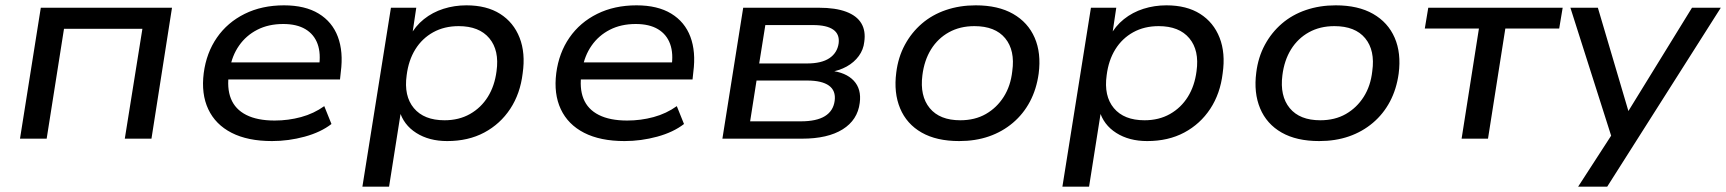

<svg xmlns="http://www.w3.org/2000/svg" viewBox="-20 -520 6473 720"><path d="M55 0 133 -491H625L548 0H448L514 -412H220L155 0Z M1000 9Q909 9 848.5 -22Q788 -53 761 -110.5Q734 -168 744 -246Q754 -322 793.5 -379Q833 -436 897.5 -468Q962 -500 1045 -500Q1124 -500 1175 -469Q1226 -438 1247 -382Q1268 -326 1258 -250L1255 -222H816L825 -286H1198L1176 -268Q1184 -319 1171 -355Q1158 -391 1125.5 -410.5Q1093 -430 1042 -430Q987 -430 945 -408.5Q903 -387 876.5 -349Q850 -311 842 -262L839 -247Q830 -190 846 -150Q862 -110 903.5 -89Q945 -68 1010 -68Q1061 -68 1109 -81Q1157 -94 1196 -122L1223 -55Q1183 -24 1122.5 -7.5Q1062 9 1000 9Z M1339 180 1446 -491H1541L1525 -384H1517Q1537 -422 1569.5 -448Q1602 -474 1643 -487Q1684 -500 1729 -500Q1805 -500 1855.5 -468Q1906 -436 1928.5 -378.5Q1951 -321 1940 -245Q1931 -169 1893.5 -112Q1856 -55 1796 -23Q1736 9 1657 9Q1589 9 1541 -21.5Q1493 -52 1478 -105H1484L1439 180ZM1647 -69Q1701 -69 1742.5 -92.5Q1784 -116 1809.5 -157Q1835 -198 1842 -253Q1853 -331 1815 -376.5Q1777 -422 1700 -422Q1646 -422 1604.5 -399Q1563 -376 1537.5 -335Q1512 -294 1505 -238Q1494 -160 1532 -114.5Q1570 -69 1647 -69Z M2322 9Q2231 9 2170.5 -22Q2110 -53 2083 -110.5Q2056 -168 2066 -246Q2076 -322 2115.5 -379Q2155 -436 2219.5 -468Q2284 -500 2367 -500Q2446 -500 2497 -469Q2548 -438 2569 -382Q2590 -326 2580 -250L2577 -222H2138L2147 -286H2520L2498 -268Q2506 -319 2493 -355Q2480 -391 2447.5 -410.5Q2415 -430 2364 -430Q2309 -430 2267 -408.5Q2225 -387 2198.5 -349Q2172 -311 2164 -262L2161 -247Q2152 -190 2168 -150Q2184 -110 2225.5 -89Q2267 -68 2332 -68Q2383 -68 2431 -81Q2479 -94 2518 -122L2545 -55Q2505 -24 2444.5 -7.5Q2384 9 2322 9Z M2689 0 2767 -491H3051Q3113 -491 3153 -476Q3193 -461 3210 -432.5Q3227 -404 3221 -363Q3218 -334 3200.5 -310Q3183 -286 3155 -270.5Q3127 -255 3090 -249L3093 -255Q3152 -249 3181.5 -217.5Q3211 -186 3204 -134Q3196 -70 3140 -35Q3084 0 2988 0ZM2793 -65H2983Q3042 -65 3073.5 -84.5Q3105 -104 3110 -142Q3115 -180 3088.5 -199Q3062 -218 3007 -218H2817ZM2827 -282H3006Q3061 -282 3090.5 -302Q3120 -322 3125 -358Q3129 -392 3104.5 -409Q3080 -426 3029 -426H2850Z M3577 9Q3492 9 3436 -23Q3380 -55 3355.5 -113.5Q3331 -172 3341 -248Q3348 -305 3373 -351.5Q3398 -398 3437 -431.5Q3476 -465 3527.5 -482.5Q3579 -500 3639 -500Q3723 -500 3779 -468Q3835 -436 3860 -378.5Q3885 -321 3875 -244Q3867 -186 3842.5 -139.5Q3818 -93 3778.5 -59.5Q3739 -26 3688.5 -8.5Q3638 9 3577 9ZM3581 -69Q3636 -69 3677 -92.5Q3718 -116 3744 -157Q3770 -198 3776 -253Q3787 -331 3749.5 -376.5Q3712 -422 3634 -422Q3580 -422 3538.5 -399Q3497 -376 3471.5 -335Q3446 -294 3439 -238Q3429 -160 3466.5 -114.5Q3504 -69 3581 -69Z M3964 180 4071 -491H4166L4150 -384H4142Q4162 -422 4194.5 -448Q4227 -474 4268 -487Q4309 -500 4354 -500Q4430 -500 4480.5 -468Q4531 -436 4553.5 -378.5Q4576 -321 4565 -245Q4556 -169 4518.5 -112Q4481 -55 4421 -23Q4361 9 4282 9Q4214 9 4166 -21.5Q4118 -52 4103 -105H4109L4064 180ZM4272 -69Q4326 -69 4367.5 -92.5Q4409 -116 4434.5 -157Q4460 -198 4467 -253Q4478 -331 4440 -376.5Q4402 -422 4325 -422Q4271 -422 4229.5 -399Q4188 -376 4162.5 -335Q4137 -294 4130 -238Q4119 -160 4157 -114.5Q4195 -69 4272 -69Z M4927 9Q4842 9 4786 -23Q4730 -55 4705.5 -113.5Q4681 -172 4691 -248Q4698 -305 4723 -351.5Q4748 -398 4787 -431.5Q4826 -465 4877.5 -482.5Q4929 -500 4989 -500Q5073 -500 5129 -468Q5185 -436 5210 -378.5Q5235 -321 5225 -244Q5217 -186 5192.5 -139.5Q5168 -93 5128.5 -59.5Q5089 -26 5038.5 -8.5Q4988 9 4927 9ZM4931 -69Q4986 -69 5027 -92.5Q5068 -116 5094 -157Q5120 -198 5126 -253Q5137 -331 5099.5 -376.5Q5062 -422 4984 -422Q4930 -422 4888.5 -399Q4847 -376 4821.5 -335Q4796 -294 4789 -238Q4779 -160 4816.5 -114.5Q4854 -69 4931 -69Z M5461 0 5526 -413H5323L5336 -491H5840L5827 -413H5625L5560 0Z M5898 180 6032 -27V21L5869 -491H5972L6092 -85H6075L6325 -491H6433L6007 180Z"/></svg>

Font: Nunito Sans 10pt SemiExpanded Medium
Style: Italic
Weight: 500
Width: 6
Italic angle: -9°
Designer: Vernon Adams
Foundry: Vernon Adams
Version: Version 3.101;gftools[0.9.27]